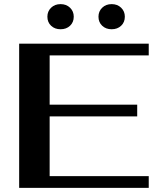

<svg xmlns="http://www.w3.org/2000/svg" viewBox="-20 -912 768 932"><path d="M73 -700H702V-643H221V-404H646V-347H221V-57H702V0H73ZM210 -831Q210 -857 228 -874.5Q246 -892 274 -892Q302 -892 320 -874.5Q338 -857 338 -831Q338 -804 320 -787Q302 -770 274 -770Q246 -770 228 -787Q210 -804 210 -831ZM458 -831Q458 -857 476 -874.5Q494 -892 522 -892Q550 -892 568 -874.5Q586 -857 586 -831Q586 -804 568 -787Q550 -770 522 -770Q494 -770 476 -787Q458 -804 458 -831Z"/></svg>

Font: Fahkwang SemiBold
Style: Regular
Weight: 600
Designer: Suppakit Chalermlarp | Katatrad Co.,Ltd.
Foundry: Cadson Demak Co.,Ltd.
Version: Version 1.000; ttfautohint (v1.6)